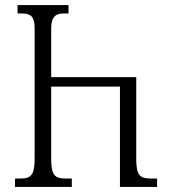

<svg xmlns="http://www.w3.org/2000/svg" viewBox="-20 -734 666 754"><path d="M573 -33C530 -33 515 -44 515 -110V-431H181V-623C181 -670 201 -681 229 -681H249V-714H49V-681H67C100 -681 116 -670 116 -623V-112C116 -45 101 -33 60 -33H39V0H262V-33H238C195 -33 181 -45 181 -112V-394H451V0H597V-33Z"/></svg>

Font: Noto Serif Georgian Condensed Light
Style: Regular
Weight: 300
Width: 3
Designer: Monotype Design Team, Akaki Razmadze
Foundry: Google LLC
Version: Version 2.003